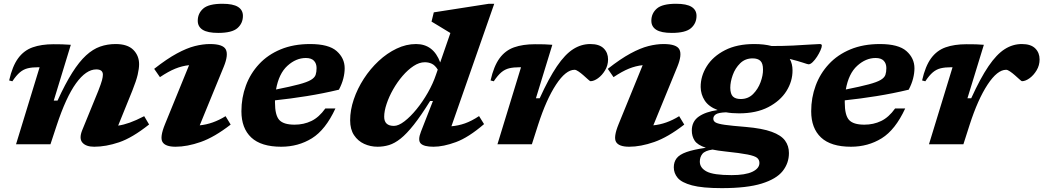

<svg xmlns="http://www.w3.org/2000/svg" viewBox="-20 -765 5532 1018"><path d="M45.5 -334 28.5 -338.5Q45.5 -414 76 -455.8Q106.5 -497.5 153 -514Q199.5 -530.5 264 -530.5Q290.5 -530.5 308.8 -530Q327 -529.5 355.5 -527.5L265 -231.5H285Q326 -321 363 -379.5Q400 -438 436.2 -471.2Q472.5 -504.5 511 -518Q549.5 -531.5 593 -531.5Q656 -531.5 686.8 -500.8Q717.5 -470 717.5 -424.5Q717.5 -401.5 710 -369Q702.5 -336.5 681.5 -284L606.5 -99Q635 -103 668 -114.8Q701 -126.5 744.5 -149L770.5 -105Q681 -34 611.2 -10.5Q541.5 13 479.5 13Q436 13 417 -8.8Q398 -30.5 416 -75L501 -283Q516 -321.5 520.8 -339.5Q525.5 -357.5 525.5 -369Q525.5 -397 490.5 -397Q436.5 -397 383.2 -323.5Q330 -250 280 -98.5L247.5 0H65L190 -408.5H183.5Q150.5 -408.5 127.5 -403Q104.5 -397.5 85.5 -381.5Q66.5 -365.5 45.5 -334Z M1028.5 -655Q1028.5 -694 1057.5 -719.5Q1086.5 -745 1159.5 -745Q1215.5 -745 1241.8 -728.5Q1268 -712 1268 -681Q1268 -641.5 1239 -616Q1210 -590.5 1137 -590.5Q1081 -590.5 1054.8 -607Q1028.5 -623.5 1028.5 -655ZM855 -107 982.5 -419.5Q945.5 -415.5 909.5 -401Q873.5 -386.5 828 -356L797.5 -400Q865 -453 917.8 -481.5Q970.5 -510 1013.2 -520.8Q1056 -531.5 1093 -531.5Q1162.5 -531.5 1177.2 -502.8Q1192 -474 1166.5 -411.5L1039 -100.5Q1108 -107 1176 -149L1203 -104.5Q1116.5 -37.5 1044.2 -12.2Q972 13 911 13Q856.5 13 841.5 -12.2Q826.5 -37.5 855 -107Z M1758.5 -190Q1706 -76.5 1633.8 -31.8Q1561.5 13 1471 13Q1364.5 13 1312.2 -36Q1260 -85 1260 -175Q1260 -247 1283.8 -311.2Q1307.5 -375.5 1353.8 -425.2Q1400 -475 1468 -503.2Q1536 -531.5 1624 -531.5Q1723 -531.5 1765.2 -494Q1807.5 -456.5 1807.5 -403Q1807.5 -377 1800.2 -348.5Q1793 -320 1777 -289.5Q1694 -269.5 1606.8 -255.5Q1519.5 -241.5 1438 -233Q1438 -227.5 1438 -221.5Q1438 -154.5 1460.5 -129.2Q1483 -104 1542 -104Q1590.5 -104 1631 -123.5Q1671.5 -143 1705 -190ZM1601.5 -457.5Q1549.5 -457.5 1504 -416.2Q1458.5 -375 1443.5 -290.5Q1521.5 -306 1565.2 -317.8Q1609 -329.5 1628.8 -341.5Q1648.5 -353.5 1653.5 -368.2Q1658.5 -383 1658.5 -404Q1658.5 -428.5 1644.5 -443Q1630.5 -457.5 1601.5 -457.5Z M2546.5 -107Q2464 -36 2397.2 -11.5Q2330.5 13 2278.5 13Q2227.5 13 2210.8 -4.2Q2194 -21.5 2212 -67L2275.5 -229.5H2260.5Q2212 -151.5 2174 -103.5Q2136 -55.5 2104.2 -30.2Q2072.5 -5 2043 4Q2013.5 13 1982 13Q1944 13 1910.8 -2.2Q1877.5 -17.5 1857 -48.5Q1836.5 -79.5 1836.5 -127Q1836.5 -181.5 1855.8 -238.2Q1875 -295 1909 -347.5Q1943 -400 1987.5 -441.5Q2032 -483 2082.8 -507.2Q2133.5 -531.5 2186 -531.5Q2278 -531.5 2314 -434L2368 -590Q2359 -595.5 2340.8 -606.5Q2322.5 -617.5 2302.5 -629.8Q2282.5 -642 2268 -650.5L2280 -699.5L2572 -745H2600.5L2373.5 -95.5Q2410 -98.5 2445 -110.8Q2480 -123 2520 -149.5ZM2017 -146Q2017 -97.5 2068.5 -97.5Q2093 -97.5 2124.5 -121.8Q2156 -146 2188.5 -185.8Q2221 -225.5 2248.5 -273.8Q2276 -322 2292 -370L2301 -396Q2286.5 -419 2269.5 -427Q2252.5 -435 2232.5 -435Q2203 -435 2172.8 -415Q2142.5 -395 2114.5 -362.5Q2086.5 -330 2064.5 -291.2Q2042.5 -252.5 2029.8 -214.2Q2017 -176 2017 -146Z M2742.5 -408.5H2736Q2703 -408.5 2680 -403Q2657 -397.5 2638 -381.5Q2619 -365.5 2598 -334L2581 -338.5Q2598 -414 2628.5 -455.8Q2659 -497.5 2705.5 -514Q2752 -530.5 2816.5 -530.5Q2848 -530.5 2866.5 -530Q2885 -529.5 2908.5 -527.5L2821.5 -244H2841.5Q2890 -350.5 2933 -413.8Q2976 -477 3018.8 -504.2Q3061.5 -531.5 3110 -531.5Q3157.5 -531.5 3180.8 -508.5Q3204 -485.5 3204 -450Q3204 -418.5 3188.2 -392.2Q3172.5 -366 3150.8 -350.2Q3129 -334.5 3110.5 -334.5Q3108 -334.5 3096.5 -345Q3085 -355.5 3072.5 -366.5Q3060 -377.5 3047.2 -386.2Q3034.5 -395 3026.5 -395Q2980 -395 2928.2 -316.5Q2876.5 -238 2833 -103L2800 0H2617.5Z M3433.5 -655Q3433.5 -694 3462.5 -719.5Q3491.5 -745 3564.5 -745Q3620.5 -745 3646.8 -728.5Q3673 -712 3673 -681Q3673 -641.5 3644 -616Q3615 -590.5 3542 -590.5Q3486 -590.5 3459.8 -607Q3433.5 -623.5 3433.5 -655ZM3260 -107 3387.5 -419.5Q3350.5 -415.5 3314.5 -401Q3278.5 -386.5 3233 -356L3202.5 -400Q3270 -453 3322.8 -481.5Q3375.5 -510 3418.2 -520.8Q3461 -531.5 3498 -531.5Q3567.5 -531.5 3582.2 -502.8Q3597 -474 3571.5 -411.5L3444 -100.5Q3513 -107 3581 -149L3608 -104.5Q3521.5 -37.5 3449.2 -12.2Q3377 13 3316 13Q3261.5 13 3246.5 -12.2Q3231.5 -37.5 3260 -107Z M3807 232.5Q3704 232.5 3649 217.8Q3594 203 3573.2 178.2Q3552.5 153.5 3552.5 122Q3552.5 94 3567.5 74.2Q3582.5 54.5 3619.8 41.2Q3657 28 3722.5 18.5Q3677.5 3.5 3662.8 -19.8Q3648 -43 3648 -73Q3648 -121 3684.8 -146.8Q3721.5 -172.5 3785 -181.5Q3737.5 -199.5 3716.5 -232Q3695.5 -264.5 3695 -303.5Q3694.5 -361 3727.2 -413.5Q3760 -466 3823.8 -498.8Q3887.5 -531.5 3979 -531.5Q4031.5 -531.5 4071.5 -521Q4132.5 -521 4185.5 -523.5Q4238.5 -526 4275.5 -528.8Q4312.5 -531.5 4326.5 -531.5Q4330.5 -531.5 4334 -529.8Q4337.5 -528 4337.5 -523.5Q4337.5 -514.5 4330.2 -498Q4323 -481.5 4312 -464.5Q4301 -447.5 4289 -435.8Q4277 -424 4267 -424Q4263 -424 4237.2 -432.8Q4211.5 -441.5 4167.5 -452.5Q4182 -426 4182 -392.5Q4182.5 -334.5 4149.8 -282.2Q4117 -230 4053.5 -197Q3990 -164 3898.5 -164Q3860.5 -164 3829.5 -169.5Q3789.5 -168 3775.8 -159Q3762 -150 3762 -135.5Q3762 -123 3774 -115.8Q3786 -108.5 3822.8 -103.2Q3859.5 -98 3934 -92Q4021.5 -84.5 4071.5 -66.2Q4121.5 -48 4142.2 -19.8Q4163 8.5 4163 46.5Q4163 100 4129.8 142Q4096.5 184 4018.8 208.2Q3941 232.5 3807 232.5ZM3907.5 -240Q3946.5 -240 3972.8 -266.2Q3999 -292.5 4012.5 -329Q4026 -365.5 4025.5 -396.5Q4025.5 -429 4011.8 -442.2Q3998 -455.5 3970.5 -455.5Q3931 -455.5 3904.5 -429.5Q3878 -403.5 3865 -367Q3852 -330.5 3852 -299.5Q3852.5 -266.5 3866 -253.2Q3879.5 -240 3907.5 -240ZM3690.5 92Q3690.5 125 3726.5 144.2Q3762.5 163.5 3859 163.5Q3931.5 163.5 3969 145.8Q4006.5 128 4006.5 99Q4006.5 82.5 3994.5 72.2Q3982.5 62 3943.8 54.2Q3905 46.5 3824.5 38Q3786.5 34 3757.5 28Q3717.5 34 3704 51Q3690.5 68 3690.5 92Z M4779.5 -190Q4727 -76.5 4654.8 -31.8Q4582.5 13 4492 13Q4385.5 13 4333.2 -36Q4281 -85 4281 -175Q4281 -247 4304.8 -311.2Q4328.5 -375.5 4374.8 -425.2Q4421 -475 4489 -503.2Q4557 -531.5 4645 -531.5Q4744 -531.5 4786.2 -494Q4828.5 -456.5 4828.5 -403Q4828.5 -377 4821.2 -348.5Q4814 -320 4798 -289.5Q4715 -269.5 4627.8 -255.5Q4540.5 -241.5 4459 -233Q4459 -227.5 4459 -221.5Q4459 -154.5 4481.5 -129.2Q4504 -104 4563 -104Q4611.5 -104 4652 -123.5Q4692.5 -143 4726 -190ZM4622.5 -457.5Q4570.5 -457.5 4525 -416.2Q4479.5 -375 4464.5 -290.5Q4542.5 -306 4586.2 -317.8Q4630 -329.5 4649.8 -341.5Q4669.5 -353.5 4674.5 -368.2Q4679.5 -383 4679.5 -404Q4679.5 -428.5 4665.5 -443Q4651.5 -457.5 4622.5 -457.5Z M5030.5 -408.5H5024Q4991 -408.5 4968 -403Q4945 -397.5 4926 -381.5Q4907 -365.5 4886 -334L4869 -338.5Q4886 -414 4916.5 -455.8Q4947 -497.5 4993.5 -514Q5040 -530.5 5104.5 -530.5Q5136 -530.5 5154.5 -530Q5173 -529.5 5196.5 -527.5L5109.5 -244H5129.5Q5178 -350.5 5221 -413.8Q5264 -477 5306.8 -504.2Q5349.5 -531.5 5398 -531.5Q5445.5 -531.5 5468.8 -508.5Q5492 -485.5 5492 -450Q5492 -418.5 5476.2 -392.2Q5460.5 -366 5438.8 -350.2Q5417 -334.5 5398.5 -334.5Q5396 -334.5 5384.5 -345Q5373 -355.5 5360.5 -366.5Q5348 -377.5 5335.2 -386.2Q5322.5 -395 5314.5 -395Q5268 -395 5216.2 -316.5Q5164.5 -238 5121 -103L5088 0H4905.5Z"/></svg>

Font: Newsreader Caption
Style: Bold Italic
Weight: 700
Italic angle: -17°
Designer: Hugues Gentile
Foundry: Production Type
Version: Version 1.001